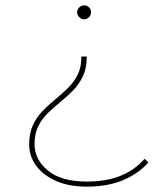

<svg xmlns="http://www.w3.org/2000/svg" viewBox="-20 -540 594 717"><path d="M304 157Q238 157 190 136Q142 115 115.5 79.5Q89 44 89 -1Q89 -43 103 -73Q117 -103 139.5 -126Q162 -149 186.5 -169Q211 -189 233.5 -211Q256 -233 270 -261Q284 -289 284 -329H304Q304 -286 290 -256Q276 -226 253.5 -203Q231 -180 206.5 -160Q182 -140 159.5 -118.5Q137 -97 123 -69Q109 -41 109 -2Q109 56 159 97Q209 138 304 138Q376 138 429 117Q482 96 520 53L534 67Q495 110 438 133.5Q381 157 304 157ZM294 -468Q284 -468 276 -476Q268 -484 268 -494Q268 -505 276 -512.5Q284 -520 294 -520Q305 -520 312.5 -512.5Q320 -505 320 -494Q320 -484 312.5 -476Q305 -468 294 -468Z"/></svg>

Font: Montserrat Thin Thin
Style: Regular
Weight: 250
Version: Version 9.000